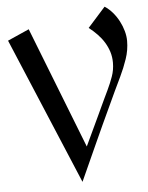

<svg xmlns="http://www.w3.org/2000/svg" viewBox="-55 -819 685 891"><g transform="rotate(-5 287.0 -373.5)"><path d="M293 26.9 5.9 -655.8 106 -700.2 327.1 -134.8Q350.1 -183.6 372.1 -230.5Q381.3 -250 391.4 -271.5Q401.4 -293 410.9 -313.5Q420.4 -334 429.4 -353Q438.5 -372.1 445.8 -387.2Q460 -417 470.9 -447.5Q481.9 -478 481.9 -512.2Q481.9 -538.6 474.6 -562Q467.3 -585.4 454.3 -606.7Q441.4 -627.9 423.3 -646.7Q405.3 -665.5 383.8 -682.1L465.8 -773.9Q486.3 -760.7 502.9 -741.2Q519.5 -721.7 531.2 -699.2Q543 -676.8 549.6 -652.8Q556.2 -628.9 556.2 -606.9Q556.2 -564 542.2 -523.2Q528.3 -482.4 509.8 -443.8Q495.6 -415 479 -379.4Q462.4 -343.8 444.6 -305.4Q426.8 -267.1 408.4 -227.5Q390.1 -188 373.5 -150.9Q334 -64 293 26.9Z"/></g></svg>

Font: Redressed
Style: Regular
Weight: 400
Designer: Astigmatic (AOETI)
Foundry: Astigmatic (AOETI)
Version: Version 1.000